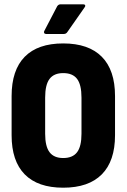

<svg xmlns="http://www.w3.org/2000/svg" viewBox="-20 -865 589 893"><path d="M274 8Q156 8 95 -54Q34 -116 34 -236V-418Q34 -539 95 -601Q156 -663 274 -663Q392 -663 453.5 -601Q515 -539 515 -418V-236Q515 -116 453.5 -54Q392 8 274 8ZM274 -130Q318 -130 338.5 -157Q359 -184 359 -243V-411Q359 -471 338.5 -498Q318 -525 274 -525Q231 -525 210.5 -498Q190 -471 190 -411V-243Q190 -184 210.5 -157Q231 -130 274 -130ZM194 -707Q188 -707 185.5 -711.5Q183 -716 186 -721L246 -836Q252 -845 262 -845H367Q374 -845 376 -840.5Q378 -836 373 -830L294 -717Q288 -707 277 -707Z"/></svg>

Font: Sofia Sans Condensed Black
Style: Regular
Weight: 900
Designer: Botio Nikoltchev, Ani Petrova
Foundry: lettersoup
Version: Version 4.101